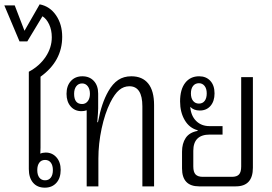

<svg xmlns="http://www.w3.org/2000/svg" viewBox="-30 -860 1257 886"><path d="M177 6Q142 6 122.5 -17Q103 -40 103 -80V-529Q152 -555 180.5 -597.5Q209 -640 209 -688Q209 -721 197 -747Q185 -773 166 -785L96 -669H60L-10 -835H38L83 -718L153 -840Q200 -831 228.5 -789.5Q257 -748 257 -690Q257 -578 157 -506V-179Q157 -166 156 -151Q167 -156 181 -156Q211 -156 230.5 -134Q250 -112 250 -76Q250 -38 230 -16Q210 6 177 6ZM178 -28Q195 -28 204.5 -40.5Q214 -53 214 -75Q214 -97 204.5 -109.5Q195 -122 178 -122Q161 -122 151.5 -109.5Q142 -97 142 -75Q142 -53 151.5 -40.5Q161 -28 178 -28Z M370 0V-328Q370 -341 370 -351Q359 -347 346 -347Q315 -347 296 -369Q277 -391 277 -427Q277 -464 297 -486Q317 -508 350 -508Q383 -508 403 -486.5Q423 -465 423 -428V-360Q423 -351 422 -337Q421 -323 419 -296H422Q431 -343 442.5 -377Q454 -411 470 -439Q490 -474 515.5 -491Q541 -508 576 -508Q627 -508 654 -474.5Q681 -441 681 -375V0H627V-369Q627 -462 567 -462Q541 -462 520 -444.5Q499 -427 479 -387Q454 -337 439 -267Q424 -197 424 -128V0ZM349 -380Q365 -380 375 -393Q385 -406 385 -427Q385 -449 375 -462Q365 -475 349 -475Q332 -475 322 -462Q312 -449 312 -427Q312 -380 349 -380Z M889 0Q810 0 810 -83V-160Q810 -198 827 -223.5Q844 -249 882 -256V-259Q844 -269 822.5 -305.5Q801 -342 801 -392Q801 -447 824.5 -477.5Q848 -508 889 -508Q921 -508 940.5 -487Q960 -466 960 -429Q960 -393 941.5 -371.5Q923 -350 892 -350Q864 -350 848 -367Q851 -326 875 -302Q899 -278 937 -278H997V-239H938Q862 -239 862 -164V-92Q862 -66 872.5 -55Q883 -44 906 -44H1040Q1063 -44 1073 -55Q1083 -66 1083 -92V-504H1137V-86Q1137 0 1058 0ZM888 -382Q905 -382 914.5 -394.5Q924 -407 924 -429Q924 -451 914 -463.5Q904 -476 888 -476Q871 -476 861 -463.5Q851 -451 851 -429Q851 -407 861 -394.5Q871 -382 888 -382Z"/></svg>

Font: Noto Sans Thai Looped UI Narrow Light
Style: Regular
Weight: 300
Width: 4
Designer: Cadson Demak Team
Foundry: Cadson Demak Co., Ltd.
Version: Version 1.000